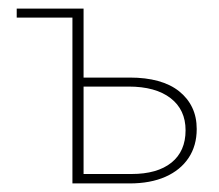

<svg xmlns="http://www.w3.org/2000/svg" viewBox="-20 -428 511 448"><path d="M149 0V-408H175V-22H287Q347 -22 380 -48.5Q413 -75 413 -124Q413 -172 378 -199Q343 -226 280 -226H166V-247H283Q320 -247 349 -239Q378 -231 398 -215Q418 -199 428.5 -177Q439 -155 439 -127Q439 -88 420 -59.5Q401 -31 366 -15.5Q331 0 282 0ZM19 -387V-408H162V-387Z"/></svg>

Font: Ysabeau Office Thin
Style: Regular
Weight: 250
Designer: Christian Thalmann (Catharsis Fonts)
Version: Version 2.001;gftools[0.9.30]; featfreeze: tnum,lnum,ss02